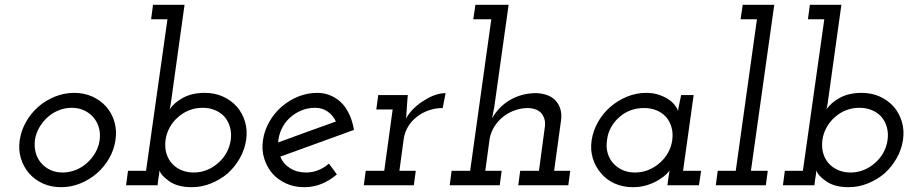

<svg xmlns="http://www.w3.org/2000/svg" viewBox="-20 -770 3781 798"><path d="M62 -188Q68 -228 88.5 -264Q109 -300 139.5 -326.5Q170 -353 208.5 -368.5Q247 -384 288 -384Q330 -384 364 -368.5Q398 -353 421.5 -326.5Q445 -300 455.5 -264Q466 -228 460 -188Q454 -147 433.5 -111.5Q413 -76 382.5 -49.5Q352 -23 313.5 -7.5Q275 8 234 8Q192 8 158 -7.5Q124 -23 101 -49.5Q78 -76 67 -111.5Q56 -147 62 -188ZM125 -187Q122 -159 128.5 -135Q135 -111 151 -92.5Q167 -74 189.5 -63.5Q212 -53 240 -53Q268 -53 294.5 -63.5Q321 -74 341.5 -92.5Q362 -111 376 -135Q390 -159 394 -187Q398 -215 391 -239.5Q384 -264 368 -282.5Q352 -301 329 -311.5Q306 -322 278 -322Q250 -322 224 -311.5Q198 -301 177.5 -282.5Q157 -264 143 -239.5Q129 -215 125 -187Z M635 0H504L512 -60H587L676 -690H608L616 -750H747L692 -355Q691 -344 689 -334Q687 -324 685 -315Q704 -344 741.5 -364Q779 -384 831 -384Q873 -384 907 -368.5Q941 -353 965 -326Q988 -299 998.5 -263.5Q1009 -228 1003 -188Q997 -148 976.5 -112Q956 -76 926 -49Q895 -23 856.5 -7.5Q818 8 777 8Q718 8 683 -17Q648 -42 643 -62Q642 -53 641 -43.5Q640 -34 638 -26ZM939 -188Q943 -218 935.5 -243Q928 -268 912 -286Q896 -303 873 -312.5Q850 -322 822 -322Q793 -322 767 -312Q741 -302 720 -283Q699 -265 685.5 -240.5Q672 -216 668 -188Q664 -156 672.5 -129.5Q681 -103 701 -84Q716 -70 737.5 -61.5Q759 -53 785 -53Q814 -53 840 -63.5Q866 -74 887 -93Q908 -111 921.5 -135.5Q935 -160 939 -188Z M1451 -230Q1374 -202 1298 -174.5Q1222 -147 1145 -119Q1157 -89 1185.5 -71Q1214 -53 1252 -53Q1279 -53 1303.5 -63Q1328 -73 1347 -90Q1356 -79 1364 -67.5Q1372 -56 1380 -45Q1351 -20 1317 -6Q1283 8 1244 8Q1203 8 1169 -7.5Q1135 -23 1112 -49Q1089 -76 1078 -111.5Q1067 -147 1073 -188Q1079 -228 1099.5 -264Q1120 -300 1150.5 -326.5Q1181 -353 1219 -368.5Q1257 -384 1299 -384Q1330 -384 1356.5 -372Q1383 -360 1403 -339Q1421 -319 1433.5 -291Q1446 -263 1451 -230ZM1290 -322Q1258 -322 1230.5 -310Q1203 -298 1182.5 -278.5Q1162 -259 1150 -233Q1138 -207 1136 -178Q1197 -200 1256.5 -222Q1316 -244 1376 -265Q1364 -291 1341.5 -306.5Q1319 -322 1290 -322Z M1500 -60H1577L1612 -315H1544L1552 -375H1675L1673 -353Q1671 -332 1670.5 -315.5Q1670 -299 1668 -278Q1682 -303 1703 -322.5Q1724 -342 1747 -355Q1769 -369 1791 -376Q1813 -383 1832 -383L1820 -321Q1789 -321 1761 -311Q1733 -301 1712 -284Q1690 -267 1676 -243.5Q1662 -220 1658 -193L1640 -60H1708L1700 0H1492Z M2142 -60H2220L2245 -246Q2248 -276 2231.5 -297.5Q2215 -319 2175 -321Q2147 -321 2120 -311.5Q2093 -302 2071.5 -285Q2050 -268 2035 -244.5Q2020 -221 2015 -193L1997 -60H2065L2057 0H1849L1857 -60H1934L2022 -690H1947L1956 -750H2094L2034 -323L2025 -278Q2053 -327 2099 -354Q2145 -381 2202 -383Q2260 -383 2289 -352Q2318 -321 2312 -271L2283 -60H2350L2342 0H2134Z M2439 -187Q2445 -227 2465.5 -263Q2486 -299 2516.5 -325.5Q2547 -352 2585.5 -368Q2624 -384 2666 -384Q2694 -384 2717 -376.5Q2740 -369 2757 -358Q2775 -346 2785.5 -332Q2796 -318 2798 -308Q2800 -325 2804 -341.5Q2808 -358 2811 -375H2863L2819 -60H2894L2885 0H2754L2758 -30Q2759 -39 2760.5 -46.5Q2762 -54 2763 -62Q2759 -55 2748.5 -45Q2738 -35 2722 -25Q2701 -11 2672.5 -1.5Q2644 8 2611 8Q2569 8 2534.5 -7.5Q2500 -23 2478 -50Q2455 -76 2444 -111.5Q2433 -147 2439 -187ZM2503 -188Q2498 -157 2506.5 -130.5Q2515 -104 2534 -86Q2549 -71 2570.5 -62Q2592 -53 2619 -53Q2648 -53 2674.5 -63.5Q2701 -74 2722 -93Q2743 -111 2756.5 -135Q2770 -159 2774 -187Q2778 -216 2771 -241Q2764 -266 2748 -284Q2732 -302 2708.5 -311.5Q2685 -321 2657 -321Q2627 -321 2601 -311.5Q2575 -302 2554 -283Q2533 -265 2519.5 -240.5Q2506 -216 2503 -188Z M2963 -60H3038L3126 -690H3058L3067 -750H3198L3101 -60H3171L3163 0H2955Z M3365 0H3234L3242 -60H3317L3406 -690H3338L3346 -750H3477L3422 -355Q3421 -344 3419 -334Q3417 -324 3415 -315Q3434 -344 3471.5 -364Q3509 -384 3561 -384Q3603 -384 3637 -368.5Q3671 -353 3695 -326Q3718 -299 3728.5 -263.5Q3739 -228 3733 -188Q3727 -148 3706.5 -112Q3686 -76 3656 -49Q3625 -23 3586.5 -7.5Q3548 8 3507 8Q3448 8 3413 -17Q3378 -42 3373 -62Q3372 -53 3371 -43.5Q3370 -34 3368 -26ZM3669 -188Q3673 -218 3665.5 -243Q3658 -268 3642 -286Q3626 -303 3603 -312.5Q3580 -322 3552 -322Q3523 -322 3497 -312Q3471 -302 3450 -283Q3429 -265 3415.5 -240.5Q3402 -216 3398 -188Q3394 -156 3402.5 -129.5Q3411 -103 3431 -84Q3446 -70 3467.5 -61.5Q3489 -53 3515 -53Q3544 -53 3570 -63.5Q3596 -74 3617 -93Q3638 -111 3651.5 -135.5Q3665 -160 3669 -188Z"/></svg>

Font: Josefin Slab SemiBold
Style: Italic
Weight: 600
Italic angle: -12°
Designer: Santiago Orozco
Foundry: Typemade
Version: Version 2.000